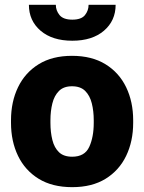

<svg xmlns="http://www.w3.org/2000/svg" viewBox="-20 -771 602 801"><path d="M25.9 -258.8V-269Q25.9 -346.2 55.2 -407Q84.5 -467.8 141.1 -502.9Q197.8 -538.1 280.3 -538.1Q363.3 -538.1 420.2 -502.9Q477.1 -467.8 506.3 -407Q535.6 -346.2 535.6 -269V-258.8Q535.6 -181.6 506.3 -120.8Q477.1 -60.1 420.4 -25.1Q363.8 9.8 281.2 9.8Q198.2 9.8 141.4 -25.1Q84.5 -60.1 55.2 -120.8Q25.9 -181.6 25.9 -258.8ZM190.4 -269V-258.8Q190.4 -219.2 198.5 -187Q206.5 -154.8 226.1 -136Q245.6 -117.2 281.2 -117.2Q333.5 -117.2 352.3 -158.2Q371.1 -199.2 371.1 -258.8V-269Q371.1 -307.6 363 -339.8Q355 -372.1 335.4 -391.6Q315.9 -411.1 280.3 -411.1Q245.6 -411.1 226.1 -391.6Q206.5 -372.1 198.5 -339.8Q190.4 -307.6 190.4 -269ZM349.6 -751H462.4Q462.4 -684.6 413.6 -642.8Q364.7 -601.1 281.7 -601.1Q198.2 -601.1 149.4 -642.8Q100.6 -684.6 100.6 -751H212.9Q212.9 -727.1 228.5 -708Q244.1 -689 281.7 -689Q319.3 -689 334.5 -708Q349.6 -727.1 349.6 -751Z"/></svg>

Font: Vazirmatn FD Black
Style: Regular
Weight: 900
Designer: Saber Rastikerdar
Foundry: Saber Rastikerdar
Version: Version 33.003